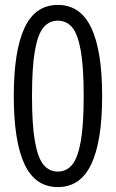

<svg xmlns="http://www.w3.org/2000/svg" viewBox="-20 -750 471 780"><path d="M36 -360Q36 -543 79.5 -636.5Q123 -730 215 -730Q307 -730 351 -636.5Q395 -543 395 -360Q395 -177 351 -83.5Q307 10 215 10Q123 10 79.5 -83Q36 -176 36 -360ZM320 -360Q320 -478 308 -545Q296 -612 273 -639Q250 -666 215 -666Q180 -666 157 -639Q134 -612 122 -545Q110 -478 110 -360Q110 -242 122 -175Q134 -108 157 -80.5Q180 -53 215 -53Q250 -53 273 -80.5Q296 -108 308 -175Q320 -242 320 -360Z"/></svg>

Font: Mona Sans Condensed
Style: Regular
Weight: 400
Width: 3
Designer: Deni Anggara
Foundry: GitHub
Version: Version 2.000